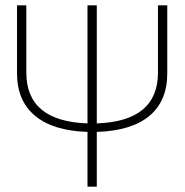

<svg xmlns="http://www.w3.org/2000/svg" viewBox="-20 -702 694 722"><path d="M609 -682V-426Q609 -322 541.5 -266Q474 -210 344 -206V0H309V-206Q180 -210 112 -266.5Q44 -323 44 -426V-682H79V-429Q79 -246 309 -238V-682H344V-238Q574 -246 574 -429V-682Z"/></svg>

Font: FiraSans
Style: Regular
Weight: 200
Designer: Carrois Corporate & Edenspiekermann AG
Foundry: Carrois Corporate GbR & Edenspiekermann AG
Version: Version 3.106;PS 003.106;hotconv 1.0.70;makeotf.lib2.5.58329